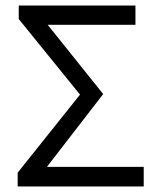

<svg xmlns="http://www.w3.org/2000/svg" viewBox="-20 -676 578 696"><path d="M44 0V-50L270 -333L48 -607V-656H471V-586H153L354 -335L150 -71H501V0Z"/></svg>

Font: Toshiba Sans
Style: Regular
Weight: 400
Designer: Paul D. Hunt
Foundry: Toshiba Corporation
Version: Version 2.020;PS 2.0;hotconv 1.0.86;makeotf.lib2.5.63406